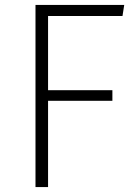

<svg xmlns="http://www.w3.org/2000/svg" viewBox="-20 -759 555 779"><path d="M124 0H175V-350H436V-393H175V-694H477L484 -739H124Z"/></svg>

Font: Glow Sans SC Normal Light
Style: Regular
Weight: 300
Designer: Ryoko NISHIZUKA (kana, bopomofo & ideographs); Paul D. Hunt (Latin, Greek & Cyrillic); Sandoll Communications, Soo-young
Version: Version 0.93